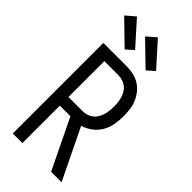

<svg xmlns="http://www.w3.org/2000/svg" viewBox="-301 -1041 1102 1102"><g transform="rotate(45 250.0 -489.5)"><path d="M375 0 228 -304H142V0H64V-735H256Q283 -735 309.5 -729Q336 -723 359 -708.5Q382 -694 399 -672.5Q416 -651 426.5 -626Q437 -601 440.5 -574Q444 -547 444 -520Q444 -486 438 -452Q432 -418 415 -389Q398 -360 370.5 -339Q343 -318 310 -309L460 0ZM256 -374Q273 -374 290 -379Q307 -384 320.5 -394.5Q334 -405 343 -420Q352 -435 357 -451.5Q362 -468 364 -485Q366 -502 366 -520Q366 -537 364 -554Q362 -571 357 -587.5Q352 -604 343 -619Q334 -634 320.5 -644.5Q307 -655 290 -660Q273 -665 256 -665H142V-374ZM347 -795 207 -931 263 -979 392 -835ZM177 -795 37 -931 93 -979 222 -835Z"/></g></svg>

Font: Iosevka Fixed
Style: Regular
Weight: 400
Monospace: yes
Designer: Belleve Invis
Foundry: Belleve Invis
Version: Version 33.2.4